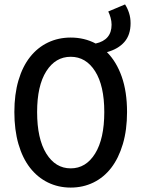

<svg xmlns="http://www.w3.org/2000/svg" viewBox="-20 -837 640 869"><path d="M300 12Q244 12 197 -11Q150 -34 116 -77.5Q82 -121 63.5 -185Q45 -249 45 -330Q45 -410 63.5 -473Q82 -536 116 -579Q150 -622 197 -644.5Q244 -667 300 -667Q362 -667 413 -640Q485 -656 485 -725Q485 -741 480.5 -757Q476 -773 470 -785L546 -817Q557 -800 564 -778.5Q571 -757 571 -732Q571 -679 543 -647Q515 -615 464 -601Q507 -558 531 -490Q555 -422 555 -330Q555 -249 536 -185Q517 -121 483.5 -77.5Q450 -34 403 -11Q356 12 300 12ZM300 -75Q369 -75 410.5 -142Q452 -209 452 -330Q452 -449 410.5 -514.5Q369 -580 300 -580Q231 -580 189.5 -514.5Q148 -449 148 -330Q148 -209 189.5 -142Q231 -75 300 -75Z"/></svg>

Font: Source Code Pro Medium
Style: Regular
Weight: 500
Monospace: yes
Designer: Paul D. Hunt, Teo Tuominen
Foundry: Adobe Systems Incorporated
Version: Version 2.030;PS 1.000;hotconv 16.6.51;makeotf.lib2.5.65220